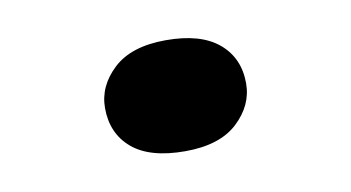

<svg xmlns="http://www.w3.org/2000/svg" viewBox="-36 -248 598 327"><g transform="rotate(-10 263.0 -85.0)"><path d="M263 11Q202 11 171.5 -15Q141 -41 141 -85Q141 -123 172 -152Q203 -181 263 -181Q323 -181 354 -155Q385 -129 385 -85Q385 -47 354 -18Q323 11 263 11Z"/></g></svg>

Font: Lexend Tera ExtraBold
Style: Regular
Weight: 800
Designer: Bonnie Shaver-Troup, Thomas Jockin
Foundry: Lexend
Version: Version 1.007